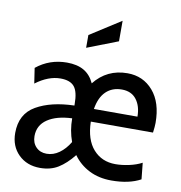

<svg xmlns="http://www.w3.org/2000/svg" viewBox="-83 -816 853 903"><g transform="rotate(10 343.5 -364.5)"><path d="M662 -246H365Q367 -160 407.5 -114.5Q448 -69 513 -69Q544 -69 578.5 -76.5Q613 -84 639 -98L647 -20Q592 10 508 10Q448 10 401.5 -13.5Q355 -37 325 -79Q290 -35 253.5 -12.5Q217 10 167 10Q104 10 64 -29.5Q24 -69 24 -132Q24 -223 94.5 -263.5Q165 -304 276 -307V-313Q276 -373 256 -397Q236 -421 190 -421Q132 -421 72 -376L61 -449Q124 -500 207 -500Q256 -500 288 -481.5Q320 -463 338 -424Q398 -500 496 -500Q571 -500 618.5 -445Q666 -390 666 -293Q666 -276 662 -246ZM577 -307Q577 -357 553 -388.5Q529 -420 483 -420Q437 -420 407.5 -391.5Q378 -363 369 -307ZM295 -136Q276 -188 276 -246Q202 -243 159 -214Q116 -185 116 -133Q116 -101 135.5 -81Q155 -61 186 -61Q218 -61 246 -81Q274 -101 295 -136ZM283 -645 430 -739V-641L283 -584Z"/></g></svg>

Font: Cabin Condensed
Style: Regular
Weight: 400
Width: 3
Version: Version 2.001